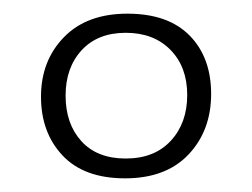

<svg xmlns="http://www.w3.org/2000/svg" viewBox="-20 -767 369 281"><path d="M99.5 -693.5Q76 -668 76 -627Q76 -586 99 -560.5Q122 -535 164 -535Q206 -535 230 -561Q254 -587 254 -628Q254 -669 229.5 -694Q205 -719 164 -719Q123 -719 99.5 -693.5ZM163 -506Q103 -506 71.5 -539.5Q40 -573 40 -625.5Q40 -678 73.5 -712.5Q107 -747 166.5 -747Q226 -747 257.5 -715Q289 -683 289 -629.5Q289 -576 256 -541Q223 -506 163 -506Z"/></svg>

Font: Abril Fatface
Style: Regular
Weight: 400
Designer: Veronika Burian, Jos Scaglione
Foundry: TypeTogether
Version: Version 1.001